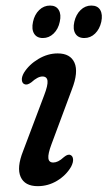

<svg xmlns="http://www.w3.org/2000/svg" viewBox="-20 -644 378 674"><path d="M167 -73.5Q175 -73.5 184 -77.8Q193 -82 205 -93Q219 -104.5 228 -99.5Q235.5 -96 236.5 -85Q237.5 -74 229.5 -58.5Q212 -28.5 180.5 -9.5Q149 9.5 112.5 9.5Q67 9.5 52.5 -23Q38 -55.5 61 -113.5L135 -309.5Q148.5 -344.5 146.8 -360Q145 -375.5 129 -375.5Q112.5 -375.5 90 -355Q75 -344 66 -348.5Q58 -351.5 56.8 -362.5Q55.5 -373.5 64 -388.5Q82 -417.5 114.8 -437Q147.5 -456.5 182.5 -456.5Q227 -456.5 241.5 -423.8Q256 -391 232.5 -330.5L160.5 -137Q148 -103.5 149.8 -88.5Q151.5 -73.5 167 -73.5ZM130.5 -510.5Q109.1 -510.5 99.7 -526Q90.2 -541.5 95.9 -567.5Q101.3 -593 117.6 -608.8Q133.8 -624.5 155.7 -624.5Q177.1 -624.5 186.3 -608.8Q195.6 -593 189.8 -567.5Q184.5 -542 168.2 -526.2Q152 -510.5 130.5 -510.5ZM275.9 -510.5Q254.1 -510.5 244.6 -526Q235.1 -541.5 240.9 -567.5Q246.7 -593 262.9 -608.8Q279.2 -624.5 300.6 -624.5Q322.8 -624.5 331.9 -608.8Q341 -593 335.6 -567.5Q329.9 -542 313.8 -526.2Q297.7 -510.5 275.9 -510.5Z"/></svg>

Font: Fraunces 72pt SuperSoft
Style: Italic
Weight: 400
Italic angle: -16°
Version: Version 1.000;[b76b70a41]